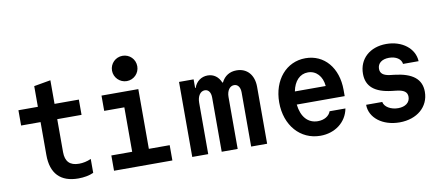

<svg xmlns="http://www.w3.org/2000/svg" viewBox="-70 -1070 3141 1361"><g transform="rotate(-10 1500.0 -389.0)"><path d="M325 -193V-430H500V-540H325V-710L205 -689V-540H65V-430H205V-193C205 -60 272 10 400 10C441 10 480 3 510 -11V-111C481 -98 451 -92 423 -92C357 -92 325 -125 325 -193Z M658 0H1078V-110H928V-540H663V-430H808V-110H658ZM767 -701C767 -651 808 -610 858 -610C909 -610 949 -651 949 -701C949 -752 909 -792 858 -792C808 -792 767 -752 767 -701Z M1221 0H1336V-370C1336 -417 1358 -450 1390 -450C1417 -450 1433 -427 1433 -390V0H1548V-374C1548 -419 1570 -450 1601 -450C1628 -450 1645 -427 1645 -390V0H1760V-410C1760 -495 1712 -550 1636 -550C1587 -550 1549 -527 1527 -482H1523C1505 -526 1471 -550 1428 -550C1383 -550 1345 -523 1330 -478H1326V-540H1221Z M2015 -237H2360V-282C2360 -441 2267 -550 2132 -550C1994 -550 1895 -435 1895 -273C1895 -108 1998 10 2143 10C2249 10 2332 -54 2350 -150H2236C2224 -116 2188 -95 2143 -95C2071 -95 2025 -148 2015 -237ZM2132 -448C2191 -448 2234 -402 2240 -331H2018C2032 -404 2074 -448 2132 -448Z M2499 -150C2499 -56 2590 14 2712 14C2838 14 2925 -61 2925 -169C2925 -260 2863 -310 2732 -325L2705 -328C2655 -334 2633 -352 2633 -385C2633 -425 2665 -450 2716 -450C2766 -450 2803 -426 2807 -390H2919C2915 -482 2828 -550 2714 -550C2595 -550 2515 -477 2515 -370C2515 -279 2574 -229 2697 -215L2724 -212C2781 -206 2805 -189 2805 -154C2805 -113 2771 -87 2719 -87C2666 -87 2621 -114 2615 -150Z"/></g></svg>

Font: CommitMono
Style: Bold
Weight: 700
Monospace: yes
Designer: Eigil Nikolajsen
Foundry: Eigil Nikolajsen
Version: Version 1.143